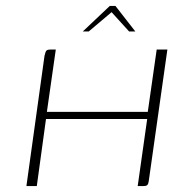

<svg xmlns="http://www.w3.org/2000/svg" viewBox="-20 -627 644 647"><path d="M69 0 130 -439Q132 -447 133.5 -451.5Q135 -456 138.5 -458Q142 -460 149 -460H168L138 -250H478L508 -460H544L482 -22Q481 -14 479.5 -9Q478 -4 474.5 -2Q471 0 463 0H444L476 -226H135L104 0ZM259 -521 350 -607H369L436 -521H415L356 -586L279 -521Z"/></svg>

Font: Genos Thin ExtraLight
Style: Italic
Weight: 250
Italic angle: -8°
Version: Version 1.010